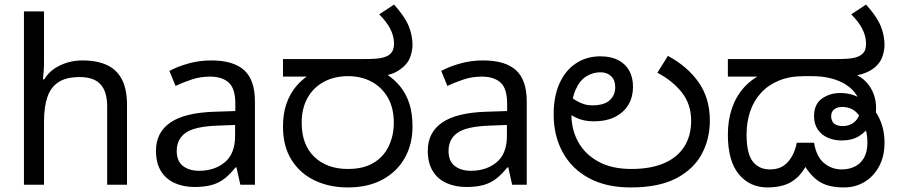

<svg xmlns="http://www.w3.org/2000/svg" viewBox="-20 -810 3938 842"><path d="M173 -537Q173 -518 171.5 -498Q170 -478 168 -462H174Q191 -490 217 -508Q243 -526 275 -535.5Q307 -545 341 -545Q406 -545 449.5 -524.5Q493 -504 515 -461Q537 -418 537 -349V0H450V-343Q450 -408 421 -440Q392 -472 330 -472Q270 -472 236 -449.5Q202 -427 187.5 -383.5Q173 -340 173 -277V0H85V-760H173Z M906 -545Q1004 -545 1051 -502Q1098 -459 1098 -365V0H1034L1017 -76H1013Q990 -47 965.5 -27.5Q941 -8 909.5 1Q878 10 833 10Q785 10 746.5 -7Q708 -24 686 -59.5Q664 -95 664 -149Q664 -229 727 -272.5Q790 -316 921 -320L1012 -323V-355Q1012 -422 983 -448Q954 -474 901 -474Q859 -474 821 -461.5Q783 -449 750 -433L723 -499Q758 -518 806 -531.5Q854 -545 906 -545ZM932 -259Q832 -255 793.5 -227Q755 -199 755 -148Q755 -103 782.5 -82Q810 -61 853 -61Q921 -61 966 -98.5Q1011 -136 1011 -214V-262Z M1505 12Q1424 12 1359.5 -19Q1295 -50 1258 -109.5Q1221 -169 1221 -255Q1221 -312 1236.5 -356Q1252 -400 1280 -433Q1308 -466 1347 -488L1365 -474H1221V-551H1577Q1631 -551 1653 -556Q1675 -561 1686 -569Q1699 -579 1703.5 -591.5Q1708 -604 1708 -618Q1708 -651 1692 -682.5Q1676 -714 1643 -747L1708 -790Q1755 -738 1772 -696.5Q1789 -655 1789 -612Q1789 -593 1781 -565.5Q1773 -538 1748 -516Q1735 -504 1717 -494.5Q1699 -485 1675 -480L1670 -488Q1708 -464 1734.5 -431.5Q1761 -399 1775 -356Q1789 -313 1789 -255Q1789 -177 1755 -117Q1721 -57 1657.5 -22.5Q1594 12 1505 12ZM1506 -69Q1574 -69 1618.5 -96Q1663 -123 1685 -169.5Q1707 -216 1707 -272Q1707 -337 1680.5 -382.5Q1654 -428 1609 -452Q1564 -476 1507 -476Q1445 -476 1399 -450.5Q1353 -425 1328 -379.5Q1303 -334 1303 -272Q1303 -175 1358.5 -122Q1414 -69 1506 -69Z M2098 -545Q2196 -545 2243 -502Q2290 -459 2290 -365V0H2226L2209 -76H2205Q2182 -47 2157.5 -27.5Q2133 -8 2101.5 1Q2070 10 2025 10Q1977 10 1938.5 -7Q1900 -24 1878 -59.5Q1856 -95 1856 -149Q1856 -229 1919 -272.5Q1982 -316 2113 -320L2204 -323V-355Q2204 -422 2175 -448Q2146 -474 2093 -474Q2051 -474 2013 -461.5Q1975 -449 1942 -433L1915 -499Q1950 -518 1998 -531.5Q2046 -545 2098 -545ZM2124 -259Q2024 -255 1985.5 -227Q1947 -199 1947 -148Q1947 -103 1974.5 -82Q2002 -61 2045 -61Q2113 -61 2158 -98.5Q2203 -136 2203 -214V-262Z M2746 12Q2638 12 2562.5 -29Q2487 -70 2447.5 -142.5Q2408 -215 2408 -308Q2408 -387 2433.5 -444Q2459 -501 2505.5 -532Q2552 -563 2613 -563Q2658 -563 2690 -547Q2722 -531 2739 -501Q2756 -471 2756 -429Q2756 -386 2736.5 -352Q2717 -318 2678.5 -298Q2640 -278 2583 -278Q2561 -278 2542 -282Q2523 -286 2507.5 -293.5Q2492 -301 2479 -309L2489 -380Q2499 -373 2512.5 -365.5Q2526 -358 2542 -353Q2558 -348 2577 -348Q2630 -348 2654 -370.5Q2678 -393 2678 -427Q2678 -459 2660 -476Q2642 -493 2613 -493Q2580 -493 2551 -475Q2522 -457 2504 -416Q2486 -375 2486 -306Q2486 -241 2516 -187Q2546 -133 2604.5 -101Q2663 -69 2749 -69Q2833 -69 2891.5 -94Q2950 -119 2980.5 -166.5Q3011 -214 3011 -281Q3011 -352 2971 -403.5Q2931 -455 2863 -491L2909 -565Q2996 -518 3044.5 -448Q3093 -378 3093 -281Q3093 -201 3057.5 -134.5Q3022 -68 2945.5 -28Q2869 12 2746 12Z M3346 12Q3268 12 3220 -46Q3172 -104 3172 -220Q3172 -282 3189.5 -334Q3207 -386 3242 -425.5Q3277 -465 3327 -487L3342 -474H3172V-551H3648Q3701 -551 3723.5 -556Q3746 -561 3756 -569Q3770 -579 3774 -591.5Q3778 -604 3778 -618Q3778 -651 3762 -682.5Q3746 -714 3713 -747L3778 -790Q3825 -738 3842 -696.5Q3859 -655 3859 -612Q3859 -593 3851 -565.5Q3843 -538 3818 -516Q3808 -507 3793.5 -499Q3779 -491 3761 -485.5Q3743 -480 3719 -477L3722 -488Q3757 -474 3779 -450Q3801 -426 3811.5 -397Q3822 -368 3822 -337Q3822 -319 3819.5 -305Q3817 -291 3809 -275Q3807 -271 3802 -268Q3797 -265 3795 -261Q3778 -232 3747 -213Q3716 -194 3672 -194Q3639 -194 3611.5 -205.5Q3584 -217 3567 -241Q3550 -265 3550 -301Q3550 -353 3584.5 -377.5Q3619 -402 3664 -402Q3698 -402 3721.5 -393.5Q3745 -385 3763 -372Q3808 -347 3833.5 -296.5Q3859 -246 3859 -184Q3859 -125 3835.5 -81Q3812 -37 3772 -12.5Q3732 12 3680 12Q3612 12 3571.5 -14.5Q3531 -41 3496 -104L3528 -109Q3505 -58 3476.5 -32Q3448 -6 3415 3Q3382 12 3346 12ZM3357 -67Q3407 -67 3436 -100.5Q3465 -134 3474 -184H3550Q3560 -123 3593.5 -95Q3627 -67 3672 -67Q3702 -67 3727.5 -79Q3753 -91 3768.5 -117Q3784 -143 3784 -185Q3784 -223 3772 -258.5Q3760 -294 3735.5 -317.5Q3711 -341 3673 -341Q3652 -341 3638.5 -330.5Q3625 -320 3625 -301Q3625 -279 3638 -268Q3651 -257 3677 -257Q3693 -257 3710.5 -264.5Q3728 -272 3740 -289.5Q3752 -307 3752 -337Q3752 -367 3736.5 -392.5Q3721 -418 3692.5 -437Q3664 -456 3625.5 -466Q3587 -476 3541 -476H3506Q3444 -476 3397 -457Q3350 -438 3318 -403.5Q3286 -369 3270 -322Q3254 -275 3254 -220Q3254 -137 3281 -102Q3308 -67 3357 -67Z"/></svg>

Font: lkannada25
Style: Book
Weight: 400
Designer: Jelle Bosma - Monotype Design Team
Foundry: Monotype Imaging Inc.
Version: Version 2.003